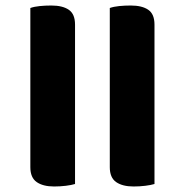

<svg xmlns="http://www.w3.org/2000/svg" viewBox="-20 -647 670 696"><path d="M252 -558V20Q239 24 218.5 26.5Q198 29 176 29Q136 29 113 13Q90 -3 90 -41V-618Q104 -623 124 -625Q144 -627 166 -627Q207 -627 229.5 -611.5Q252 -596 252 -558ZM378 -41V-618Q392 -623 412 -625Q432 -627 454 -627Q495 -627 517.5 -611.5Q540 -596 540 -558V20Q527 24 506.5 26.5Q486 29 464 29Q424 29 401 13Q378 -3 378 -41Z"/></svg>

Font: Baloo Tamma 2 ExtraBold
Style: Regular
Weight: 800
Designer: Divya Kowshik, Shuchita Grover and Ek Type
Foundry: Ek Type
Version: Version 1.700